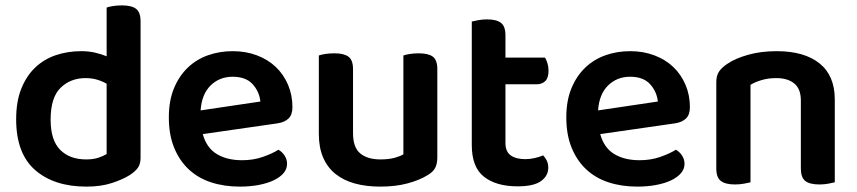

<svg xmlns="http://www.w3.org/2000/svg" viewBox="-20 -678 3184 713"><path d="M502 -92Q502 -69 492 -55Q482 -41 462 -28Q437 -12 396 1.5Q355 15 301 15Q181 15 110.5 -46.5Q40 -108 40 -235Q40 -301 59 -348.5Q78 -396 110.5 -427Q143 -458 187 -473Q231 -488 282 -488Q309 -488 333 -482.5Q357 -477 376 -469V-650Q384 -653 399.5 -655.5Q415 -658 433 -658Q469 -658 485.5 -645Q502 -632 502 -599ZM376 -367Q361 -376 341 -382Q321 -388 298 -388Q242 -388 205 -352Q168 -316 168 -234Q168 -157 203.5 -121.5Q239 -86 300 -86Q326 -86 344.5 -92Q363 -98 376 -106Z M733 -180Q747 -129 785 -106Q823 -83 879 -83Q921 -83 956.5 -95.5Q992 -108 1014 -122Q1028 -114 1037 -100Q1046 -86 1046 -70Q1046 -50 1032.5 -34.5Q1019 -19 995.5 -8Q972 3 940 9Q908 15 871 15Q812 15 763.5 -1Q715 -17 680.5 -49.5Q646 -82 626.5 -130Q607 -178 607 -242Q607 -304 626 -350Q645 -396 677.5 -427Q710 -458 753 -473Q796 -488 844 -488Q893 -488 934 -472.5Q975 -457 1004 -429.5Q1033 -402 1049.5 -363.5Q1066 -325 1066 -280Q1066 -252 1051.5 -238Q1037 -224 1011 -220ZM844 -393Q795 -393 762 -360.5Q729 -328 725 -268L947 -301Q943 -338 918 -365.5Q893 -393 844 -393Z M1604 -93Q1604 -70 1596 -54.5Q1588 -39 1567 -27Q1538 -9 1493.5 3Q1449 15 1392 15Q1340 15 1298 3.5Q1256 -8 1226 -32Q1196 -56 1180 -93Q1164 -130 1164 -181V-472Q1172 -475 1187.5 -477.5Q1203 -480 1222 -480Q1257 -480 1274 -467.5Q1291 -455 1291 -421V-183Q1291 -131 1317.5 -108.5Q1344 -86 1393 -86Q1424 -86 1445.5 -92Q1467 -98 1478 -105V-472Q1486 -475 1501.5 -477.5Q1517 -480 1535 -480Q1571 -480 1587.5 -467.5Q1604 -455 1604 -421V-93Z M1857 -147Q1857 -115 1876.5 -101Q1896 -87 1931 -87Q1948 -87 1965.5 -91Q1983 -95 1997 -101Q2005 -93 2010.5 -81.5Q2016 -70 2016 -55Q2016 -25 1989 -5.5Q1962 14 1902 14Q1823 14 1777.5 -21.5Q1732 -57 1732 -139V-598Q1740 -600 1755.5 -603Q1771 -606 1789 -606Q1824 -606 1840.5 -593Q1857 -580 1857 -547V-464H2004Q2009 -456 2013 -443Q2017 -430 2017 -415Q2017 -389 2005 -377Q1993 -365 1973 -365H1857V-147Z M2209 -180Q2223 -129 2261 -106Q2299 -83 2355 -83Q2397 -83 2432.5 -95.5Q2468 -108 2490 -122Q2504 -114 2513 -100Q2522 -86 2522 -70Q2522 -50 2508.5 -34.5Q2495 -19 2471.5 -8Q2448 3 2416 9Q2384 15 2347 15Q2288 15 2239.5 -1Q2191 -17 2156.5 -49.5Q2122 -82 2102.5 -130Q2083 -178 2083 -242Q2083 -304 2102 -350Q2121 -396 2153.5 -427Q2186 -458 2229 -473Q2272 -488 2320 -488Q2369 -488 2410 -472.5Q2451 -457 2480 -429.5Q2509 -402 2525.5 -363.5Q2542 -325 2542 -280Q2542 -252 2527.5 -238Q2513 -224 2487 -220ZM2320 -393Q2271 -393 2238 -360.5Q2205 -328 2201 -268L2423 -301Q2419 -338 2394 -365.5Q2369 -393 2320 -393Z M2954 -305Q2954 -348 2929.5 -368Q2905 -388 2863 -388Q2834 -388 2809.5 -381Q2785 -374 2767 -363V-1Q2758 1 2743 4Q2728 7 2709 7Q2674 7 2657 -6Q2640 -19 2640 -52V-373Q2640 -397 2650 -412Q2660 -427 2681 -441Q2710 -461 2758 -474.5Q2806 -488 2864 -488Q2967 -488 3023.5 -442.5Q3080 -397 3080 -309V-1Q3072 1 3056.5 4Q3041 7 3023 7Q2987 7 2970.5 -6Q2954 -19 2954 -52V-305Z"/></svg>

Font: Baloo 2 SemiBold
Style: Regular
Weight: 600
Designer: Sarang Kulkarni and Ek Type
Foundry: Ek Type
Version: Version 1.640;hotconv 1.0.111;makeotfexe 2.5.65597; ttfautoh